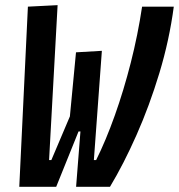

<svg xmlns="http://www.w3.org/2000/svg" viewBox="-20 -719 689 739"><path d="M272.9 0 289.6 -212.9H282.2L196.3 0H54.2L87.4 -693.4L201.7 -699.2L168.9 -103H177.7L249 -271L272.5 -517.6L372.1 -523.4L341.3 -103H350.1Q387.7 -178.7 421.9 -274.7Q456.1 -370.6 483.4 -477.8Q510.7 -585 526.9 -693.4H648.9Q631.8 -564.5 593.5 -438Q555.2 -311.5 505.4 -199.2Q455.6 -86.9 403.3 0Z"/></svg>

Font: Cascadia Code NF SemiBold
Style: Italic
Weight: 600
Italic angle: -10°
Monospace: yes
Designer: Aaron Bell
Foundry: Saja Typeworks
Version: Version 2404.023; ttfautohint (v1.8.4)